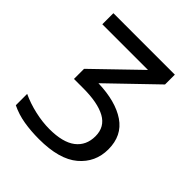

<svg xmlns="http://www.w3.org/2000/svg" viewBox="-199 -843 981 981"><g transform="rotate(45 292.0 -352.0)"><path d="M499 -714V-643L254 -407Q382 -403 455.5 -353Q529 -303 529 -204Q529 -110 458 -50Q387 10 241 10Q183 10 131.5 1.5Q80 -7 35 -29V-111Q82 -89 137 -76.5Q192 -64 242 -64Q339 -64 387 -101Q435 -138 435 -205Q435 -272 378.5 -303Q322 -334 217 -334H150V-407L385 -634H55V-714Z"/></g></svg>

Font: Noto Sans Living
Style: Regular
Weight: 400
Designer: Monotype Design Team
Foundry: Monotype Imaging Inc.
Version: Version 2.013; ttfautohint (v1.8.4.7-5d5b)